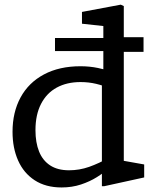

<svg xmlns="http://www.w3.org/2000/svg" viewBox="-20 -793 660 824"><path d="M417.3 -451.8 423.5 -463.8V-705.3L445.8 -678.8L331.8 -691.2V-741.8L498.2 -773L511.3 -767V-80.2L489.2 -106.7L598.8 -87.2V-31.5L427.7 6H417.3ZM476.3 -481.2V-404.3L460.8 -411Q424.3 -425.5 392.6 -433.2Q360.8 -440.8 325.5 -440.8Q267 -440.8 223.6 -417.2Q180.2 -393.7 156.2 -347.2Q132.2 -300.8 132.2 -234.3Q132.2 -181.2 147.7 -142.7Q163.2 -104.2 195.2 -83.2Q227.2 -62.2 276.3 -62.2Q320.7 -62.2 362.3 -76.8Q404 -91.5 449.8 -117.2L453.2 -75.3Q425.7 -51.7 395.8 -32.8Q365.8 -14 327.4 -1.2Q289 11.5 244.3 11.5Q176.2 11.5 128.8 -19.4Q81.5 -50.3 57.7 -104.2Q33.8 -158 33.8 -227.5Q33.8 -311.3 68.3 -374.9Q102.8 -438.5 168.7 -473.6Q234.5 -508.7 325.5 -508.7Q364.5 -508.7 400.2 -501.3Q436 -494 476.3 -481.2ZM216 -630H459.3L473.8 -633.3H596V-570.5H473.7L458.3 -573.8H216Z"/></svg>

Font: Monaspace Xenon Var ExtraLight
Style: Regular
Weight: 200
Designer: Riley Cran and the Lettermatic Team
Version: Version 1.200 (Monaspace Xenon Var)